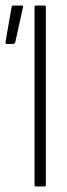

<svg xmlns="http://www.w3.org/2000/svg" viewBox="-20 -675 244 695"><path d="M110 0Q105 0 105 -6V-649Q105 -655 110 -655H141Q146 -655 146 -649V-6Q146 0 141 0ZM4 -516Q-1 -516 0 -523L22 -650Q23 -655 29 -655H59Q65 -655 63 -648L35 -521Q33 -516 28 -516Z"/></svg>

Font: Sofia Sans Extra Condensed Light
Style: Regular
Weight: 300
Designer: Botio Nikoltchev, Ani Petrova
Foundry: lettersoup
Version: Version 4.101